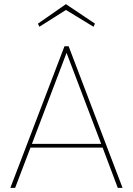

<svg xmlns="http://www.w3.org/2000/svg" viewBox="-20 -906 641 926"><path d="M475 -194H127L53 0H30L291 -683H311L571 0H548ZM468 -212 301 -651 134 -212ZM170 -777 163 -792 298 -886 438 -792 431 -777 298 -858Z"/></svg>

Font: Fz Poppins Thin
Style: Regular
Weight: 100
Designer: Ninad Kale (Devanagari), Jonny Pinhorn (Latin)
Foundry: Indian Type Foundry
Version: Vit hóa bi Vntype.Com & FontZin.Com